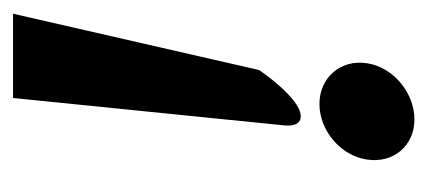

<svg xmlns="http://www.w3.org/2000/svg" viewBox="-196 -434 640 287"><g transform="rotate(-90 123.5 -290.0)"><path d="M29 -61C23 -21 50 10 89 10C128 10 167 -21 173 -61C179 -101 151 -132 112 -132C73 -132 35 -101 29 -61ZM121 -590 80 -184C79 -173 81 -159 95 -160C122 -162 162 -221 162 -221L163 -223L247 -590Z"/></g></svg>

Font: Charger Pro
Style: ExBdObl
Weight: 400
Designer: Jasper
Foundry: Cannot Into Space Fonts
Version: Version 1.09